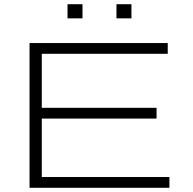

<svg xmlns="http://www.w3.org/2000/svg" viewBox="-20 -890 913 910"><path d="M120 0V-686H775V-635H178V-379H722V-328H178V-51H783V0ZM300 -803V-870H371V-803ZM532 -803V-870H603V-803Z"/></svg>

Font: Archivo Expanded Thin
Style: Regular
Weight: 250
Width: 7
Designer: Hector Gatti
Foundry: Omnibus-Type
Version: Version 2.001